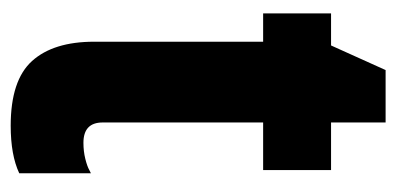

<svg xmlns="http://www.w3.org/2000/svg" viewBox="-211 -521 741 359"><g transform="rotate(90 159.5 -341.5)"><path d="M111 -692H209V-590H298V-463H209V-163Q209 -127 247 -127Q263 -127 277 -130.5Q291 -134 298 -138L304 -141V-7Q270 9 215 9Q130 9 94 -31Q58 -71 58 -147V-463H5V-590H65Z"/></g></svg>

Font: Khand Black
Style: Regular
Weight: 900
Designer: Sanchit Sawaria and Jyotish Sonowal (Devanagari), Satya Rajpurohit (Latin)
Foundry: Indian Type Foundry
Version: Version 2.000;PS 1.0;hotconv 1.0.79;makeotf.lib2.5.61930